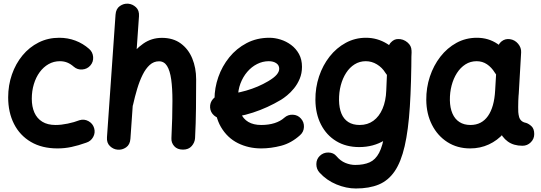

<svg xmlns="http://www.w3.org/2000/svg" viewBox="-20 -762 2987 1060"><path d="M478.9 -400.5Q496.3 -420.5 494.2 -447.6Q492.1 -474.7 472 -492.1Q437.9 -522.1 396.1 -537.8Q354.4 -553.5 306.9 -553.5Q245 -553.5 193.4 -527.5Q141.7 -501.5 104.1 -455.9Q66.5 -410.3 45.8 -350.8Q25.1 -291.4 25.1 -224.5Q25.1 -141.6 57.3 -78Q89.5 -14.4 150.6 21.5Q211.7 57.4 297.5 57.4Q336.5 57.4 374.5 49.4Q412.5 41.4 455.8 25.8Q481.4 17.9 494.3 -5.4Q507.2 -28.8 499.8 -54.4Q492.3 -80.1 468.6 -93.1Q444.8 -106.2 419.2 -98.4Q389.4 -86.9 353.6 -79.5Q317.7 -72 286.9 -72Q242.4 -72 213.3 -90.1Q184.1 -108.2 169.8 -140.7Q155.5 -173.3 155.5 -216.8Q155.5 -259.9 166.9 -297.4Q178.2 -335 198.9 -363.3Q219.6 -391.7 248 -407.9Q276.5 -424.1 310.5 -424.1Q332.9 -424.1 351.1 -416.7Q369.4 -409.4 387.3 -393.7Q407.3 -376.3 434.4 -378.4Q461.5 -380.5 478.9 -400.5Z M596.1 -220.8Q589.6 -194.6 600.4 -171.4Q611.2 -148.3 634.6 -141.8Q662.7 -134 686.2 -146.6Q709.6 -159.2 714.5 -183.3Q724.5 -228.6 737.4 -271.5Q750.2 -314.3 767.3 -348.8Q784.3 -383.2 806.6 -403.4Q828.9 -423.6 857.8 -423.6Q886.2 -423.6 902.3 -397.8Q918.3 -372.1 925.2 -323.4Q932 -274.7 932 -205.4Q932 -158.7 930.6 -108.1Q929.2 -57.5 926.4 0.6Q924.9 25.8 941.8 44.9Q958.6 64 990.4 64Q1021.2 64 1038.3 44.4Q1055.4 24.8 1056.9 0.5Q1061.2 -81.8 1062 -163.6Q1062.9 -245.5 1062.9 -323.7Q1062.9 -387.3 1041.4 -439.4Q1019.9 -491.5 977.8 -522.2Q935.8 -553 873.9 -553Q816.4 -553 770.8 -521Q725.2 -489 690.7 -438.4Q656.2 -387.8 632.7 -330Q609.1 -272.1 596.1 -220.8ZM629.6 64.3Q654.4 66.5 676 51.7Q697.6 36.9 700 4.5L747.3 -672.2Q749.6 -704.3 730.7 -722Q711.8 -739.6 687.5 -741.6Q663.2 -743.5 641.7 -728.6Q620.2 -713.6 617.9 -681.3L570.6 -4.5Q568.2 26.7 587 44.6Q605.7 62.5 629.6 64.3Z M1463.6 -424.1Q1489.1 -424.1 1505.3 -413Q1521.5 -402 1521.5 -382.4Q1521.5 -366.3 1507.4 -349.7Q1493.4 -333 1460.6 -313.6Q1405.5 -280.9 1338.8 -261.7Q1272.1 -242.6 1200.1 -237.5Q1173.6 -235.6 1155.9 -215.5Q1138.3 -195.3 1139.9 -168.3Q1141.8 -141.8 1162.2 -124.2Q1182.6 -106.6 1209.1 -108.2Q1296.3 -114.3 1376.7 -140.5Q1457.2 -166.7 1532 -211.4Q1545.7 -219.7 1565 -235.4Q1584.4 -251.1 1603.3 -274.3Q1622.2 -297.5 1634.7 -327.3Q1647.2 -357.1 1647.2 -393.1Q1647.2 -433.7 1630.7 -463.8Q1614.1 -493.9 1587.2 -513.9Q1560.3 -533.9 1528.8 -543.7Q1497.3 -553.5 1467.3 -553.5Q1397.6 -553.5 1341.6 -524Q1285.6 -494.6 1245.9 -445.6Q1206.2 -396.5 1185.2 -336.3Q1164.3 -276.1 1164.3 -214.8Q1164.3 -121.3 1199.6 -61.1Q1234.9 -0.9 1293.5 28.3Q1352.2 57.4 1421.9 57.4Q1475.6 57.4 1532 42.7Q1588.4 28 1636.8 -15.9Q1656.9 -33.7 1658 -60.8Q1659.2 -87.9 1641.4 -107.5Q1623.7 -127.6 1596.7 -128.7Q1569.7 -129.9 1549.7 -112.1Q1527.8 -92.4 1495.3 -82.2Q1462.8 -72 1421.9 -72Q1379.4 -72 1350.8 -88.9Q1322.3 -105.7 1308 -139.2Q1293.7 -172.6 1293.7 -222.2Q1293.7 -264.5 1307.5 -301.1Q1321.3 -337.6 1345.1 -365.4Q1368.9 -393.2 1399.6 -408.6Q1430.3 -424.1 1463.6 -424.1Z M1965.7 -72Q1927.9 -72 1902.6 -88.4Q1877.4 -104.7 1864.9 -135.3Q1852.4 -165.9 1851.7 -208.3Q1851.1 -251.7 1861.3 -290.7Q1871.6 -329.7 1891 -359.7Q1910.4 -389.8 1937.9 -406.9Q1965.5 -424.1 1999.4 -424.1Q2032.3 -424.1 2061 -406.6Q2089.7 -389.2 2107.2 -360.7Q2120.4 -337.9 2147.6 -330Q2174.9 -322.1 2197.8 -335Q2220.6 -347.8 2226 -374.5Q2231.4 -401.2 2215.7 -423.3Q2170.8 -487.4 2117 -520.4Q2063.2 -553.5 2000.6 -553.5Q1940.2 -553.5 1888.9 -525.6Q1837.6 -497.8 1799.9 -449.9Q1762.1 -402 1741.4 -340.1Q1720.7 -278.2 1721.3 -210.1Q1722 -133.3 1752.1 -74.5Q1782.2 -15.6 1836.4 17.2Q1890.6 50 1963.1 50Q2041.6 50 2103.3 12.3Q2164.9 -25.4 2202 -92Q2239.1 -158.6 2242.8 -244.4L2252.3 -472.8Q2253.9 -498.9 2235.5 -520.4Q2217.2 -542 2190.7 -545.8Q2164.2 -549.6 2144 -533.3Q2123.8 -517 2122.2 -490.1L2112.5 -262.5Q2110.4 -204.6 2091.9 -161.6Q2073.5 -118.7 2041.4 -95.3Q2009.4 -72 1965.7 -72ZM2179 -546.5Q2154.7 -546.8 2138.6 -527.5Q2122.6 -508.3 2122.6 -479.1Q2122.2 -318.5 2118.2 -207.7Q2114.3 -96.9 2103.7 -26.7Q2093.1 43.6 2073 81.7Q2052.9 119.8 2020.6 134.2Q1988.3 148.6 1940.7 148.6Q1914.4 148.6 1886.9 137.5Q1859.4 126.3 1837.3 99.9Q1821.4 80.6 1793.2 80Q1764.9 79.5 1745.2 98.8Q1726.7 116.8 1726.5 144Q1726.3 171.1 1744 190.8Q1783.2 233.8 1837.6 256.2Q1892 278.6 1944.5 278.6Q2018.6 278.6 2071.3 256.7Q2124 234.7 2159 183.4Q2194 132.1 2214.1 44.7Q2234.3 -42.7 2242.7 -173.2Q2251.1 -303.6 2251.6 -484.1Q2251.6 -508.9 2229.9 -527.6Q2208.1 -546.4 2179 -546.5Z M2781.5 -311.3Q2755 -315.1 2734.8 -298.2Q2714.6 -281.4 2713 -255.6Q2712 -238.5 2711.7 -217.3Q2711.3 -196.2 2711.7 -176.3Q2712.2 -156.4 2713 -143.1Q2717.2 -87.8 2734.3 -45.9Q2751.3 -4 2783.5 19.3Q2815.7 42.7 2864.4 42.7Q2891.4 42.7 2910.5 23.6Q2929.6 4.5 2929.4 -22Q2929.3 -50.4 2915.2 -64.1Q2901 -77.9 2885 -83.4Q2867.8 -86.7 2858.6 -95.3Q2849.4 -103.9 2845.9 -116.3Q2842.5 -128.8 2841.3 -143.4Q2840.8 -154.1 2840.8 -170.7Q2840.7 -187.4 2841.4 -205.6Q2842.2 -223.8 2843.1 -237.5Q2844.7 -267.1 2826.5 -287.3Q2808.3 -307.5 2781.5 -311.3ZM2577.3 -72Q2541.5 -72 2516.3 -88.4Q2491.1 -104.7 2477.8 -135.5Q2464.5 -166.3 2463.7 -208.3Q2463.1 -251 2473.2 -289.8Q2483.3 -328.6 2502.7 -358.8Q2522.1 -389 2549.6 -406.6Q2577.1 -424.1 2611.5 -424.1Q2643.3 -424.1 2668.5 -407.2Q2693.7 -390.3 2711.9 -360.7Q2725.5 -336.8 2752.9 -329.7Q2780.4 -322.5 2802.5 -335Q2824.6 -347.4 2830.3 -374Q2836.1 -400.5 2820.3 -423.3Q2776.5 -486 2726.6 -519.7Q2676.8 -553.5 2612.7 -553.5Q2551.5 -553.5 2500.2 -525.5Q2449 -497.4 2411.4 -449.2Q2373.8 -400.9 2353.3 -339.2Q2332.8 -277.5 2333.4 -210.1Q2334.1 -133.3 2365 -72.6Q2395.9 -12 2450.3 22.7Q2504.8 57.4 2575.7 57.4Q2631.3 57.4 2678.6 35.5Q2726 13.7 2761.6 -26.6Q2797.2 -66.8 2818.6 -122.1Q2840 -177.5 2843.9 -244.4L2857.1 -472.8Q2858.6 -498.5 2840.5 -520.3Q2822.3 -542 2795.4 -545.8Q2768.9 -549.6 2748.7 -533.3Q2728.5 -517 2726.9 -490.1L2713.6 -262.5Q2711.2 -216.9 2701.2 -181.5Q2691.2 -146.1 2674 -121.6Q2656.9 -97.2 2632.8 -84.6Q2608.6 -72 2577.3 -72Z"/></svg>

Font: Mikhak VF
Style: Regular
Weight: 100
Designer: Amin Abedi
Version: Version 3.001